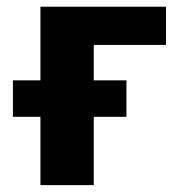

<svg xmlns="http://www.w3.org/2000/svg" viewBox="-20 -538 514 558"><path d="M252.5 -407.5V-304.5H347.5V-198.5H252.5V0H97.5V-198.5H17.5V-304.5H97.5V-518.5H462.5V-407.5Z"/></svg>

Font: Lato
Style: Regular
Weight: 900
Designer: Lukasz Dziedzic with Adam Twardoch and Botio Nikoltchev
Foundry: tyPoland Lukasz Dziedzic
Version: Version 2.010; 2014-09-01; http://www.latofonts.com/; ttfaut